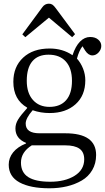

<svg xmlns="http://www.w3.org/2000/svg" viewBox="-20 -783 565 1033"><path d="M116.2 -583 100.1 -598.1 207 -743.2Q220.7 -763.2 243.2 -763.2Q253.4 -763.2 261.7 -758.1Q270 -752.9 280.8 -737.8L383.8 -599.1L368.2 -583L243.2 -688ZM246.1 230Q143.6 230 85.2 198.5Q26.9 167 26.9 103Q26.9 66.4 50.5 36.9Q74.2 7.3 120.1 -11.2V-14.2Q63 -37.6 63 -91.8Q63 -116.7 77.4 -140.1Q91.8 -163.6 126 -201.2V-204.1Q51.8 -246.6 51.8 -342.8Q51.8 -423.8 104.5 -472.9Q157.2 -522 247.1 -522Q317.4 -522 370.1 -485.8Q386.2 -534.7 410.6 -559.3Q435.1 -584 464.8 -584Q492.2 -584 508.5 -569.8Q524.9 -555.7 524.9 -536.1Q524.9 -516.6 510.3 -500.7Q495.6 -484.9 477.1 -484.9Q455.1 -484.9 438 -511.2L423.8 -534.2Q405.3 -510.7 394 -467.8Q414.6 -444.8 426.8 -414.1Q439 -383.3 439 -351.1Q439 -269 386.2 -221.9Q333.5 -174.8 247.1 -174.8Q198.7 -174.8 155.8 -189.9Q118.2 -147 118.2 -118.2Q118.2 -65.9 192.9 -65.9H331.1Q497.1 -65.9 497.1 50.8Q497.1 96.7 476.3 132.1Q455.6 167.5 419.9 188.2Q384.3 209 340.3 219.5Q296.4 230 246.1 230ZM246.1 -208Q304.2 -208 335.7 -243.9Q367.2 -279.8 367.2 -348.1Q367.2 -415.5 334.2 -452.1Q301.3 -488.8 241.2 -488.8Q184.1 -488.8 154.1 -453.4Q124 -418 124 -348.1Q124 -282.7 157 -245.4Q189.9 -208 246.1 -208ZM250 194.8Q330.1 194.8 381.6 162.6Q433.1 130.4 433.1 74.2Q433.1 35.2 407.7 17.1Q382.3 -1 331.1 -1H150.9Q92.8 35.6 92.8 91.8Q92.8 145 132.1 169.9Q171.4 194.8 250 194.8Z"/></svg>

Font: Literata Light
Style: Regular
Weight: 300
Designer: Latin by Veronika Burian and Jose Scaglione. Greek by Irene Vlachou. Cyrillic by Vera Evstafieva.
Foundry: TypeTogether
Version: Version 3.021